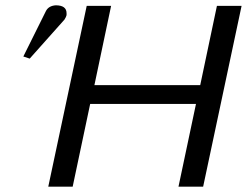

<svg xmlns="http://www.w3.org/2000/svg" viewBox="-20 -704 931 724"><path d="M153 -662Q163 -682 190 -684Q231 -684 231 -654Q231 -651 231 -647Q230 -641 223 -630L92 -483L68 -491ZM399 -682 336 -383H735L798 -682H891L746 0H653L719 -312H320L254 0H162L307 -682Z"/></svg>

Font: New Athena Unicode
Style: Italic
Weight: 400
Designer: J. Rusten 1997; rev. by R. Hancock 2001, 2002, rev. by D. Mastronarde 2002-2019
Foundry: Society for Classical Studies (formerly American Philological Association)
Version: Version 5.008